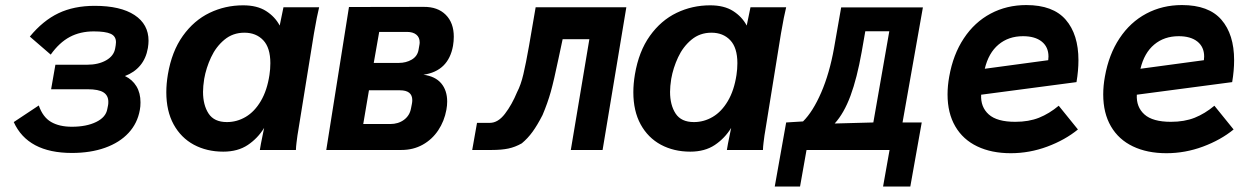

<svg xmlns="http://www.w3.org/2000/svg" viewBox="-20 -578 4840 740"><path d="M33 -107.5 129.5 -171.5Q145 -126.5 176.8 -108Q208.5 -89.5 257 -89.5Q313 -89.5 350.5 -107.8Q388 -126 393.5 -157.5L396.5 -172.5Q397.5 -177 397.5 -185.5Q397.5 -210 378.8 -222Q360 -234 318 -234H177L193.5 -328.5H315.5Q359 -328.5 389 -345.5Q419 -362.5 424 -392L426 -404Q427 -412 427 -415.5Q427 -438.5 406.5 -447.8Q386 -457 341.5 -457Q289 -457 248.8 -435.5Q208.5 -414 175.5 -367.5L95 -437Q145.5 -498.5 205.2 -527Q265 -555.5 345 -555.5Q444.5 -555.5 498.5 -520Q552.5 -484.5 552.5 -421Q552.5 -409 550 -393Q543 -352.5 520.2 -325.5Q497.5 -298.5 461.5 -285Q490 -271.5 505.8 -245.5Q521.5 -219.5 521.5 -183.5Q521.5 -167 519 -154.5Q510 -103 475.5 -65.8Q441 -28.5 385 -8.5Q329 11.5 257 11.5Q87 11.5 33 -107.5Z M621 -222.5Q621 -255 627 -291Q642 -380 684.8 -439.8Q727.5 -499.5 787.8 -528.5Q848 -557.5 917 -557.5Q971 -557.5 1005.5 -535.5Q1040 -513.5 1058 -479.5L1072.5 -550H1210Q1202 -518.5 1190 -449L1129 -71.5L1126.5 -56.5Q1124.5 -42 1122.8 -28Q1121 -14 1120.5 0H981.5Q984 -17.5 993.5 -63L998 -85Q973.5 -45 935 -19.2Q896.5 6.5 840.5 6.5Q777 6.5 727.2 -20.2Q677.5 -47 649.2 -98.5Q621 -150 621 -222.5ZM1018.5 -289Q1022 -312 1022 -334.5Q1022 -394 994.5 -423Q967 -452 922 -452Q877.5 -452 845 -425Q812.5 -398 793.5 -357.2Q774.5 -316.5 767 -274Q762.5 -245 762.5 -224Q762.5 -173 784 -140.2Q805.5 -107.5 854.5 -107.5Q893 -107.5 927 -127.5Q961 -147.5 985.2 -188.5Q1009.5 -229.5 1018.5 -289Z M1325 -551 1613 -551.5Q1667 -552 1698 -521Q1729 -490 1729 -436.5Q1729 -419.5 1726 -401.5Q1708.5 -304 1612 -290Q1657.5 -284 1680.5 -256.8Q1703.5 -229.5 1703.5 -186.5Q1703.5 -171.5 1700.5 -155Q1692.5 -111 1669 -75.8Q1645.5 -40.5 1609 -20.2Q1572.5 0 1527.5 0H1237.5ZM1564 -160 1567.5 -177.5Q1569 -185 1569 -192Q1569 -230 1521.5 -230H1402L1380 -100H1484Q1515 -100 1537 -116.2Q1559 -132.5 1564 -160ZM1593 -385 1596 -402Q1597.5 -409 1597.5 -414.5Q1597.5 -434 1584.5 -444.5Q1571.5 -455 1549 -455H1441.5L1420.5 -335.5H1517Q1545 -335.5 1566.8 -348.2Q1588.5 -361 1593 -385Z M1818.5 -104.5H1868Q1899.5 -104.5 1926.2 -139.5Q1953 -174.5 1973 -223Q1987.5 -250.5 1997.2 -292Q2007 -333.5 2019 -401.5L2044.5 -550H2394L2302.5 0H2180L2251.5 -427H2148.5L2132.5 -352Q2115 -268 2102.8 -224.2Q2090.5 -180.5 2071 -134.5Q2051 -95.5 2032.5 -70Q2014 -44.5 1991 -25.5Q1965.5 -11 1939.2 -5.5Q1913 0 1876 0H1800Z M2421 -222.5Q2421 -255 2427 -291Q2442 -380 2484.8 -439.8Q2527.5 -499.5 2587.8 -528.5Q2648 -557.5 2717 -557.5Q2771 -557.5 2805.5 -535.5Q2840 -513.5 2858 -479.5L2872.5 -550H3010Q3002 -518.5 2990 -449L2929 -71.5L2926.5 -56.5Q2924.5 -42 2922.8 -28Q2921 -14 2920.5 0H2781.5Q2784 -17.5 2793.5 -63L2798 -85Q2773.5 -45 2735 -19.2Q2696.5 6.5 2640.5 6.5Q2577 6.5 2527.2 -20.2Q2477.5 -47 2449.2 -98.5Q2421 -150 2421 -222.5ZM2818.5 -289Q2822 -312 2822 -334.5Q2822 -394 2794.5 -423Q2767 -452 2722 -452Q2677.5 -452 2645 -425Q2612.5 -398 2593.5 -357.2Q2574.5 -316.5 2567 -274Q2562.5 -245 2562.5 -224Q2562.5 -173 2584 -140.2Q2605.5 -107.5 2654.5 -107.5Q2693 -107.5 2727 -127.5Q2761 -147.5 2785.2 -188.5Q2809.5 -229.5 2818.5 -289Z M3010 -106 3075 -110Q3113 -147.5 3145 -221.2Q3177 -295 3194.5 -392.5L3222 -549.5H3537L3458.5 -106H3532.5L3488.5 141H3383.5L3408.5 0H3088.5L3063.5 141H2966ZM3346 -106 3407.5 -457.5H3315L3301 -377.5Q3283 -276.5 3258 -209Q3233 -141.5 3197 -102Z M3632 -214Q3632 -247.5 3638.5 -283Q3653.5 -368 3694.8 -430.2Q3736 -492.5 3798 -525.5Q3860 -558.5 3935.5 -558.5Q4038.5 -558.5 4087.5 -502Q4136.5 -445.5 4136.5 -346Q4136.5 -306 4129 -261.5L3761.5 -213Q3759 -165.5 3790.8 -137Q3822.5 -108.5 3893 -108.5Q3945 -108.5 3984.5 -124.2Q4024 -140 4060.5 -170.5L4134.5 -79Q4085 -38.5 4016.5 -13Q3948 12.5 3875.5 12.5Q3801.5 12.5 3746.5 -13.8Q3691.5 -40 3661.8 -91Q3632 -142 3632 -214ZM4021 -360Q4021 -397 3995 -417.8Q3969 -438.5 3923 -438.5Q3867 -438.5 3828.5 -406.2Q3790 -374 3775.5 -313L4020 -346Q4021 -356 4021 -360Z M4232 -214Q4232 -247.5 4238.5 -283Q4253.5 -368 4294.8 -430.2Q4336 -492.5 4398 -525.5Q4460 -558.5 4535.5 -558.5Q4638.5 -558.5 4687.5 -502Q4736.5 -445.5 4736.5 -346Q4736.5 -306 4729 -261.5L4361.5 -213Q4359 -165.5 4390.8 -137Q4422.5 -108.5 4493 -108.5Q4545 -108.5 4584.5 -124.2Q4624 -140 4660.5 -170.5L4734.5 -79Q4685 -38.5 4616.5 -13Q4548 12.5 4475.5 12.5Q4401.5 12.5 4346.5 -13.8Q4291.5 -40 4261.8 -91Q4232 -142 4232 -214ZM4621 -360Q4621 -397 4595 -417.8Q4569 -438.5 4523 -438.5Q4467 -438.5 4428.5 -406.2Q4390 -374 4375.5 -313L4620 -346Q4621 -356 4621 -360Z"/></svg>

Font: JuliaMono ExtraBold
Style: Italic
Weight: 800
Italic angle: -9°
Monospace: yes
Designer: cormullion
Foundry: corm
Version: Version 0.057; ttfautohint (v1.8.4)